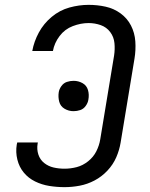

<svg xmlns="http://www.w3.org/2000/svg" viewBox="-20 -763 616 791"><path d="M246 8Q277 8 308.5 2Q340 -4 369.5 -19.5Q399 -35 422.5 -60Q446 -85 459 -115Q472 -145 477 -176L534 -521Q540 -557 537.5 -592.5Q535 -628 519.5 -658Q504 -688 476.5 -708Q449 -728 415 -735.5Q381 -743 345 -743Q306 -743 266 -732Q226 -721 193 -693.5Q160 -666 140 -629Q120 -592 113 -553H198Q204 -586 225.5 -614.5Q247 -643 280 -655.5Q313 -668 345 -668Q371 -668 395 -659.5Q419 -651 434 -631Q449 -611 451.5 -585.5Q454 -560 450 -534L393 -189Q389 -164 377 -140Q365 -116 343 -98.5Q321 -81 296 -74.5Q271 -68 246 -68Q222 -68 200.5 -73Q179 -78 162 -91.5Q145 -105 138 -126.5Q131 -148 135 -171L136 -176H51Q50 -172 49 -167Q44 -136 51.5 -105.5Q59 -75 78 -52Q97 -29 124.5 -15.5Q152 -2 183 3Q214 8 246 8ZM283 -305Q297 -305 310.5 -309.5Q324 -314 333 -326.5Q342 -339 344 -352Q348 -373 342.5 -392Q337 -411 320 -420.5Q303 -430 283 -430Q269 -430 255.5 -425.5Q242 -421 233 -408.5Q224 -396 222 -383Q219 -363 224 -344Q229 -325 246 -315Q263 -305 283 -305Z"/></svg>

Font: Iosevka Sparkle Oblique
Style: Regular
Weight: 400
Italic angle: -9°
Designer: Belleve Invis
Foundry: Belleve Invis
Version: Version 4.5.0; ttfautohint (v1.8.3)